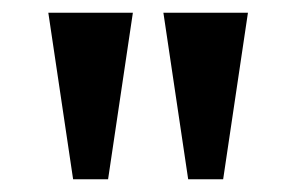

<svg xmlns="http://www.w3.org/2000/svg" viewBox="-20 -734 466 302"><path d="M95 -452H150L189 -714H56ZM276 -452H331L370 -714H237Z"/></svg>

Font: Noto Serif Georgian ExtraCondensed Bold
Style: Regular
Weight: 700
Width: 2
Designer: Monotype Design Team, Akaki Razmadze
Foundry: Google LLC
Version: Version 2.003